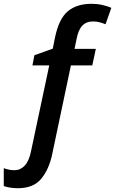

<svg xmlns="http://www.w3.org/2000/svg" viewBox="-27 -744 602 1004"><path d="M66.4 240.2Q45.4 240.2 25.9 237.1Q6.3 233.9 -7.3 229V135.3Q6.8 140.6 20.3 143.3Q33.7 146 48.8 146Q79.6 146 102.1 122.3Q124.5 98.6 134.8 48.8L230.5 -401.9H142.6L152.8 -455.1L249 -489.7L260.3 -546.4Q280.8 -646 327.6 -685.1Q374.5 -724.1 451.7 -724.1Q481 -724.1 508.1 -718Q535.2 -711.9 555.2 -703.1L524.9 -617.2Q510.3 -623 494.4 -627.4Q478.5 -631.8 459.5 -631.8Q424.3 -631.8 403.6 -610.1Q382.8 -588.4 373.5 -540.5L362.8 -488.3H474.1L455.6 -401.9H343.8L245.6 64Q229 142.1 188.2 191.2Q147.5 240.2 66.4 240.2Z"/></svg>

Font: Open Sans SemiBold
Style: Italic
Weight: 600
Italic angle: -12°
Designer: Monotype Design Team
Foundry: Monotype Imaging Inc.
Version: Version 3.003; ttfautohint (v1.8.4)